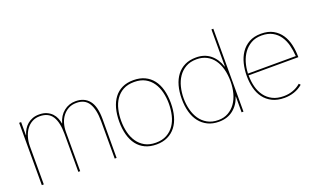

<svg xmlns="http://www.w3.org/2000/svg" viewBox="-85 -1327 3021 1824"><g transform="rotate(-20 1425.5 -414.5)"><path d="M847 -393 846 0H827V-377Q827 -496 788.5 -559.5Q750 -623 663 -622Q619 -622 584.5 -603.5Q550 -585 526 -554Q502 -523 490 -482Q478 -441 478 -396V0H459V-383Q459 -501 420 -561.5Q381 -622 293 -622Q251 -622 217 -603.5Q183 -585 159.5 -553Q136 -521 123 -477.5Q110 -434 110 -384V0H90V-630H110V-497H112Q121 -527 136.5 -553Q152 -579 175 -598.5Q198 -618 227.5 -629Q257 -640 293 -640Q338 -640 369.5 -626Q401 -612 422 -590Q443 -568 454.5 -540Q466 -512 470 -485H472Q492 -558 543.5 -599Q595 -640 662 -640Q751 -640 799 -580.5Q847 -521 847 -393Z M1509 -315Q1509 -242 1492.5 -182Q1476 -122 1443 -79.5Q1410 -37 1361 -13.5Q1312 10 1248 10Q1183 10 1134 -13Q1085 -36 1052.5 -78.5Q1020 -121 1003.5 -181Q987 -241 987 -315Q987 -388 1003.5 -448Q1020 -508 1052.5 -551Q1085 -594 1133.5 -617Q1182 -640 1247 -640Q1312 -640 1361 -617Q1410 -594 1443 -551.5Q1476 -509 1492.5 -449Q1509 -389 1509 -315ZM1489 -315Q1489 -375 1475.5 -430.5Q1462 -486 1433 -528.5Q1404 -571 1358.5 -596Q1313 -621 1248 -621Q1182 -621 1136.5 -596Q1091 -571 1062 -528.5Q1033 -486 1020 -430.5Q1007 -375 1007 -315Q1007 -255 1020.5 -199.5Q1034 -144 1063 -101.5Q1092 -59 1137.5 -33.5Q1183 -8 1248 -8Q1313 -8 1359 -33.5Q1405 -59 1434 -101.5Q1463 -144 1476 -199.5Q1489 -255 1489 -315Z M2129 -1H2110V-161H2108Q2083 -83 2024 -36.5Q1965 10 1879 10Q1815 10 1766.5 -14Q1718 -38 1685 -80.5Q1652 -123 1635.5 -182.5Q1619 -242 1619 -314Q1619 -387 1635.5 -446.5Q1652 -506 1685 -549Q1718 -592 1766.5 -615.5Q1815 -639 1880 -639Q1965 -639 2023 -592.5Q2081 -546 2108 -463H2110V-839H2129ZM2112 -314Q2112 -381 2097 -437Q2082 -493 2053 -534Q2024 -575 1980 -598Q1936 -621 1879 -621Q1814 -621 1768.5 -594.5Q1723 -568 1694 -525Q1665 -482 1651.5 -427Q1638 -372 1638 -314Q1638 -255 1652 -199.5Q1666 -144 1695 -101.5Q1724 -59 1770 -33Q1816 -7 1880 -7Q1936 -7 1979.5 -31.5Q2023 -56 2052.5 -97.5Q2082 -139 2097 -195Q2112 -251 2112 -314Z M2796 -309 2290 -308 2293 -305Q2293 -245 2307 -191.5Q2321 -138 2351 -97Q2381 -56 2428 -32Q2475 -8 2541 -8Q2589 -8 2633 -23.5Q2677 -39 2713 -70L2727 -55Q2688 -22 2640.5 -6Q2593 10 2542 10Q2470 10 2419 -15.5Q2368 -41 2335.5 -84.5Q2303 -128 2288.5 -186Q2274 -244 2274 -309Q2274 -372 2288.5 -431.5Q2303 -491 2334.5 -537.5Q2366 -584 2416 -612Q2466 -640 2537 -640Q2610 -640 2659.5 -612Q2709 -584 2739.5 -538Q2770 -492 2783 -432Q2796 -372 2796 -309ZM2779 -327 2776 -330Q2773 -386 2759.5 -438.5Q2746 -491 2718 -532Q2690 -573 2645.5 -597.5Q2601 -622 2537 -622Q2475 -622 2430.5 -596.5Q2386 -571 2356 -530Q2326 -489 2310.5 -436.5Q2295 -384 2293 -329L2290 -326Z"/></g></svg>

Font: TypoPRO Sinkin Sans
Style: 100 Thin
Weight: 100
Designer: Keith Bates
Foundry: K-Type
Version: Sinkin Sans (version 1.0)  by Keith Bates   •   © 2014   www